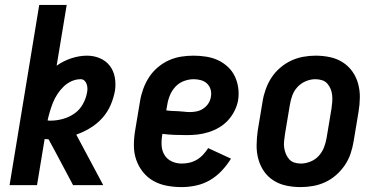

<svg xmlns="http://www.w3.org/2000/svg" viewBox="-20 -755 1540 783"><path d="M19 0 140 -735H252L211 -487Q239 -507 271.5 -517.5Q304 -528 335 -528Q363 -528 387.5 -517.5Q412 -507 427.5 -487Q443 -467 448 -440.5Q453 -414 449 -386Q444 -357 431.5 -327.5Q419 -298 397.5 -274Q376 -250 348 -233Q320 -216 291 -206L401 0H278L203 -141L178 -187Q174 -187 170 -187.5Q166 -188 162 -188L131 0ZM187 -263Q211 -263 236.5 -270Q262 -277 283.5 -292Q305 -307 318 -330.5Q331 -354 335 -378Q337 -387 336.5 -396Q336 -405 333 -413Q330 -421 324 -426.5Q318 -432 309 -432Q290 -432 272 -424Q254 -416 239.5 -402Q225 -388 214 -371Q203 -354 196 -336.5Q189 -319 183.5 -300.5Q178 -282 174 -264Q177 -263 180.5 -263Q184 -263 187 -263Z M721 8Q690 8 660.5 2.5Q631 -3 606 -17Q581 -31 563 -53.5Q545 -76 535.5 -103.5Q526 -131 526 -161.5Q526 -192 531 -222L551 -342Q555 -367 564 -392Q573 -417 587.5 -439.5Q602 -462 623 -480Q644 -498 668.5 -509Q693 -520 718.5 -524Q744 -528 769 -528Q795 -528 820.5 -524Q846 -520 868 -510Q890 -500 908.5 -483Q927 -466 937.5 -444Q948 -422 951.5 -397Q955 -372 951 -346Q947 -324 936.5 -303Q926 -282 910 -264.5Q894 -247 873.5 -235Q853 -223 830.5 -216Q808 -209 786 -206.5Q764 -204 742 -204Q716 -204 691.5 -205Q667 -206 642 -209V-207Q638 -185 639 -163Q640 -141 650.5 -123.5Q661 -106 680 -97Q699 -88 721 -88Q737 -88 752.5 -91.5Q768 -95 782.5 -103.5Q797 -112 808.5 -124.5Q820 -137 829 -151L922 -108Q906 -82 884.5 -59Q863 -36 836.5 -20.5Q810 -5 780 1.5Q750 8 721 8ZM755 -298Q769 -298 783 -301Q797 -304 809.5 -312.5Q822 -321 830 -333.5Q838 -346 840 -360Q843 -375 839 -389.5Q835 -404 824.5 -414Q814 -424 799.5 -428Q785 -432 770 -432Q750 -432 730 -424.5Q710 -417 695.5 -401.5Q681 -386 673 -366.5Q665 -347 662 -327L658 -305Q670 -303 682.5 -302.5Q695 -302 707 -301.5Q719 -301 731 -299.5Q743 -298 755 -298Z M1206 8Q1176 8 1147.5 2Q1119 -4 1095.5 -19Q1072 -34 1056.5 -56.5Q1041 -79 1033.5 -106.5Q1026 -134 1026.5 -163.5Q1027 -193 1031 -222L1051 -342Q1055 -367 1064 -392Q1073 -417 1087.5 -439Q1102 -461 1123 -479Q1144 -497 1168 -508Q1192 -519 1217 -523.5Q1242 -528 1267 -528Q1297 -528 1325.5 -522Q1354 -516 1377.5 -501Q1401 -486 1417 -463.5Q1433 -441 1440.5 -413.5Q1448 -386 1447.5 -356.5Q1447 -327 1442 -298L1422 -178Q1418 -153 1409.5 -128Q1401 -103 1386 -81Q1371 -59 1350.5 -41Q1330 -23 1306 -12Q1282 -1 1256.5 3.5Q1231 8 1206 8ZM1207 -88Q1226 -88 1246 -96Q1266 -104 1280 -119.5Q1294 -135 1301.5 -154.5Q1309 -174 1312 -193L1332 -313Q1334 -327 1335 -341Q1336 -355 1334.5 -368Q1333 -381 1328 -393Q1323 -405 1314.5 -414.5Q1306 -424 1293 -428Q1280 -432 1266 -432Q1247 -432 1227.5 -424Q1208 -416 1193.5 -400.5Q1179 -385 1172 -365.5Q1165 -346 1162 -327L1142 -207Q1140 -193 1138.5 -179Q1137 -165 1139 -152Q1141 -139 1146 -127Q1151 -115 1159.5 -105.5Q1168 -96 1180.5 -92Q1193 -88 1207 -88Z"/></svg>

Font: Iosevka Curly
Style: Bold Italic
Weight: 700
Italic angle: -9°
Monospace: yes
Designer: Belleve Invis
Foundry: Belleve Invis
Version: Version 22.1.2; ttfautohint (v1.8.4)